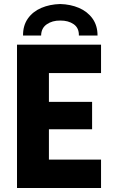

<svg xmlns="http://www.w3.org/2000/svg" viewBox="-20 -944 571 964"><path d="M65.4 -719.7H487.3V-577.1H225.6V-432.6H442.4V-294.9H225.6V-142.6H487.3V0H65.4ZM469.7 -765.6H376Q377 -803.7 349.9 -822.5Q322.8 -841.3 282.2 -840.8Q242.7 -841.3 214.8 -822Q187 -802.7 186.5 -765.6H95.7Q95.2 -815.9 120.1 -851.1Q145 -886.2 187.5 -904.3Q230 -922.4 282.2 -923.8Q334 -922.4 376.5 -904.3Q418.9 -886.2 444.3 -851.1Q469.7 -815.9 469.7 -765.6Z"/></svg>

Font: Reddit Sans Fudge ExtraBold
Style: Regular
Weight: 800
Designer: Stephen Hutchings
Foundry: Reddit
Version: Version 1.011